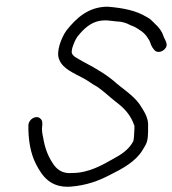

<svg xmlns="http://www.w3.org/2000/svg" viewBox="-20 -668 642 717"><path d="M467 -574 482 -568C501 -557 521 -546 533 -524C542 -513 542 -501 549 -491L555 -483C563 -471 580 -472 591 -481C614 -499 596 -517 590 -534C585 -551 573 -566 560 -578C547 -590 542 -598 527 -605C489 -628 443 -638 382 -643C311 -643 265 -601 228 -554C210 -529 188 -475 201 -446C214 -411 256 -395 291 -376C310 -366 324 -354 343 -344C368 -327 389 -306 411 -289C443 -265 468 -240 482 -198V-187L481 -170C481 -165 480 -159 480 -154L478 -141C462 -110 433 -91 405 -76C363 -52 311 -22 251 -22C211 -18 190 -37 176 -60C158 -87 147 -118 141 -155C138 -169 135 -183 138 -202C138 -213 138 -219 131 -225C115 -240 88 -223 86 -202C85 -146 94 -95 114 -56C138 -9 169 34 244 29C303 24 347 8 391 -15C437 -38 486 -64 512 -107C523 -125 530 -134 532 -158L533 -176V-194C536 -229 516 -255 501 -279C476 -314 435 -338 402 -368C386 -381 366 -395 347 -406C324 -421 295 -434 271 -449C264 -453 245 -462 248 -478L250 -489C255 -504 260 -518 269 -531L279 -543C301 -568 329 -592 372 -592C386 -592 402 -589 415 -588C434 -588 453 -582 467 -574ZM383 -648ZM252 -27ZM534 -181ZM502 -284ZM403 -373Z"/></svg>

Font: Blanket
Style: LightObl
Weight: 300
Foundry: Cannot Into Space Fonts
Version: Version 0.9